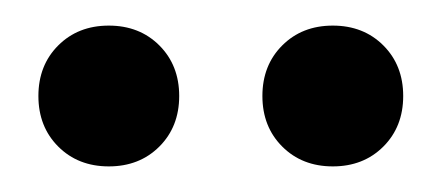

<svg xmlns="http://www.w3.org/2000/svg" viewBox="-20 -695 345 150"><path d="M104.5 -580.5Q89 -565 65 -565Q41 -565 25.5 -580.5Q10 -596 10 -620Q10 -644 25.5 -659.5Q41 -675 65 -675Q89 -675 104.5 -659.5Q120 -644 120 -620Q120 -596 104.5 -580.5ZM279.5 -580.5Q264 -565 240 -565Q216 -565 200.5 -580.5Q185 -596 185 -620Q185 -644 200.5 -659.5Q216 -675 240 -675Q264 -675 279.5 -659.5Q295 -644 295 -620Q295 -596 279.5 -580.5Z"/></svg>

Font: Scada
Style: Regular
Weight: 400
Designer: Jovanny Lemonad
Foundry: Jovanny Lemonad
Version: Version 4.100;PS 004.100;hotconv 1.0.88;makeotf.lib2.5.64775